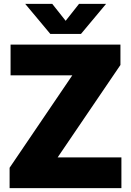

<svg xmlns="http://www.w3.org/2000/svg" viewBox="-20 -970 676 990"><path d="M29.5 0V-105L376.5 -616.5L377.5 -581.5H34.5V-740H601V-635L253.5 -123.5L252.5 -158.5H606V0ZM239.5 -795 110 -950H249.5L332.5 -845H304.5L387.5 -950H527L397.5 -795Z"/></svg>

Font: Encode Sans Condensed Thin ExtraBold
Style: Regular
Weight: 800
Version: Version 3.002